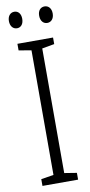

<svg xmlns="http://www.w3.org/2000/svg" viewBox="-97 -911 445 950"><g transform="rotate(-10 125.5 -436.5)"><path d="M14 -832C14 -806 28 -790 48 -790C67 -790 81 -805 81 -832C81 -858 67 -873 48 -873C28 -873 14 -857 14 -832ZM166 -832C166 -806 180 -790 200 -790C219 -790 234 -805 234 -832C234 -858 219 -873 200 -873C180 -873 166 -858 166 -832ZM215 0V-34L153 -44V-670L215 -681V-714H36V-681L99 -670V-44L36 -34V0Z"/></g></svg>

Font: Noto Sans UI Condensed Light
Style: Regular
Weight: 300
Width: 3
Designer: Monotype Design Team
Foundry: Monotype Imaging Inc.
Version: Version 1.901